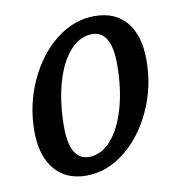

<svg xmlns="http://www.w3.org/2000/svg" viewBox="-65 -569 603 641"><g transform="rotate(-10 237.0 -249.0)"><path d="M32 -164Q32 -254 68.5 -334Q105 -414 165.5 -461.5Q226 -509 296 -509Q366 -509 404 -463.5Q442 -418 442 -335Q442 -244 405.5 -164.5Q369 -85 308.5 -37Q248 11 178 11Q109 11 70.5 -35.5Q32 -82 32 -164ZM343 -338Q343 -393 327 -422Q311 -451 278 -451Q236 -451 202.5 -413.5Q169 -376 150.5 -309.5Q132 -243 132 -161Q132 -106 148.5 -77.5Q165 -49 197 -49Q239 -49 272 -86Q305 -123 324 -189Q343 -255 343 -338Z"/></g></svg>

Font: Andada Pro Medium
Style: Italic
Weight: 500
Italic angle: -7°
Designer: Carolina Giovagnoli
Foundry: Huerta Tipografica
Version: Version 3.005; ttfautohint (v1.8.4)